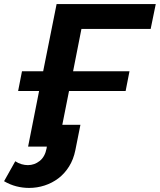

<svg xmlns="http://www.w3.org/2000/svg" viewBox="-64 -720 785 943"><path d="M214 -700H701L676 -578H336L295 -370H572L553 -273H275L242 -107H331L306 18Q297 63 275 98Q253 133 222.5 156Q192 179 155 191Q118 203 79 203Q47 203 16 195Q-15 187 -44 170L11 72Q26 82 42 86.5Q58 91 73 91Q105 91 131 70.5Q157 50 165 8L166 0H74L128 -273H25L44 -370H148Z"/></svg>

Font: Argentum Sans Medium
Style: Italic
Weight: 500
Italic angle: -11°
Designer: Julieta Ulanovsky (font), Cristiano Sobral (main changes and remaster)
Foundry: Julieta Ulanovsky (font), Cristiano Sobral (main changes and remaster)
Version: Version 2.007;June 15, 2022;FontCreator 14.0.0.2814 64-bit; 